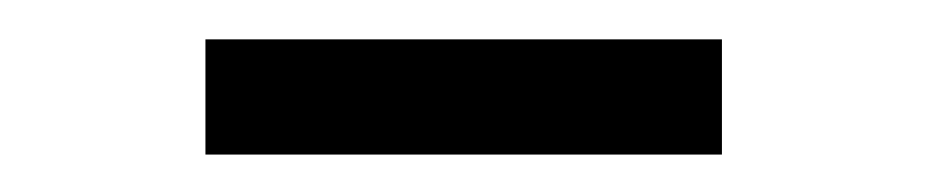

<svg xmlns="http://www.w3.org/2000/svg" viewBox="-20 -726 482 100"><path d="M356 -705.5V-645.5H87V-705.5Z"/></svg>

Font: Merriweather 48pt Light
Style: Regular
Weight: 300
Version: Version 2.100